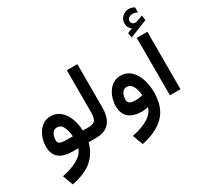

<svg xmlns="http://www.w3.org/2000/svg" viewBox="-217 -1200 1894 1781"><g transform="rotate(-30 730.0 -310.0)"><path d="M220.7 -386.2Q278.3 -386.2 320.6 -351.8Q362.8 -317.4 387.2 -257.8Q411.6 -198.2 415 -121.6H460V0H406.2Q382.3 101.1 306.6 168.5Q231 235.8 84.5 264.6L43.5 153.8Q142.6 134.8 210.4 95.9Q278.3 57.1 296.4 0H238.8Q142.6 0 93 -39.8Q43.5 -79.6 43.5 -165.5Q43.5 -201.7 54.4 -240Q65.4 -278.3 87.6 -311.8Q109.9 -345.2 143.1 -365.7Q176.3 -386.2 220.7 -386.2ZM236.8 -121.6H308.1Q303.2 -182.6 283 -224.6Q262.7 -266.6 219.7 -266.6Q193.8 -266.6 178.7 -250Q163.6 -233.4 157.2 -210.9Q150.9 -188.5 150.9 -169.9Q150.9 -141.1 173.1 -131.3Q195.3 -121.6 236.8 -121.6Z M440.4 -121.6H479Q532.7 -121.6 549.3 -148.9Q565.9 -176.3 565.9 -225.6V-680.2H678.7V-218.3Q678.7 -110.4 631.3 -55.2Q584 0 478.5 0H440.4Z M1165 -99.1Q1165 61 1077.6 147.7Q990.2 234.4 833 264.6L792 153.8Q896.5 133.8 963.6 93Q1030.8 52.2 1046.4 -8.3Q1031.2 -4.4 1014.2 -1.7Q997.1 1 982.9 1Q892.1 1 842 -38.8Q792 -78.6 792 -165.5Q792 -203.6 803.5 -242.7Q814.9 -281.7 837.4 -314.7Q859.9 -347.7 893.1 -367.7Q926.3 -387.7 969.7 -387.7Q1020 -387.7 1056.9 -363.3Q1093.8 -338.9 1117.7 -297.4Q1141.6 -255.9 1153.3 -204.6Q1165 -153.3 1165 -99.1ZM982.4 -119.6Q1003.4 -119.6 1022.5 -122.3Q1041.5 -125 1056.6 -129.4Q1053.7 -165.5 1043.7 -197.3Q1033.7 -229 1015.6 -249Q997.6 -269 968.8 -269Q941.9 -269 926.8 -251.7Q911.6 -234.4 905.5 -211.2Q899.4 -188 899.4 -169.9Q899.4 -140.1 921.9 -129.9Q944.3 -119.6 982.4 -119.6Z M1282.2 -714.4Q1265.6 -727.5 1255.9 -743.9Q1246.1 -760.3 1246.1 -787.1Q1246.1 -830.1 1275.6 -857.7Q1305.2 -885.3 1343.8 -885.3Q1362.8 -885.3 1377 -881.1Q1391.1 -877 1405.3 -868.7L1405.8 -814.5Q1390.6 -822.3 1377.4 -825.2Q1364.3 -828.1 1350.6 -828.1Q1331.1 -828.1 1313.7 -815.9Q1296.4 -803.7 1296.4 -780.8Q1296.9 -767.1 1310.1 -754.4Q1323.2 -741.7 1349.6 -745.6Q1350.1 -745.6 1354 -746.6L1422.4 -771.5L1429.7 -718.3L1238.3 -642.1L1230.5 -694.3ZM1391.1 -615.7V-0.5H1277.8V-615.7Z"/></g></svg>

Font: Vazirmatn UI SemiBold
Style: Regular
Weight: 600
Designer: Saber Rastikerdar
Foundry: Saber Rastikerdar
Version: Version 33.003